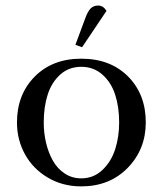

<svg xmlns="http://www.w3.org/2000/svg" viewBox="-20 -663 582 690"><path d="M41 -223.1Q41 -323.2 104.7 -387.7Q168.5 -452.1 272 -452.1Q376.5 -452.1 440.2 -388.2Q503.9 -324.2 503.9 -223.1Q503.9 -126.5 439 -59.8Q374 6.8 272 6.8Q205.1 6.8 151.9 -24.7Q98.6 -56.2 69.8 -108.4Q41 -160.6 41 -223.1ZM137.2 -223.1Q137.2 -185.1 145.5 -149.9Q153.8 -114.7 169.9 -85.9Q186 -57.1 212.4 -39.6Q238.8 -22 272 -22Q316.4 -22 348.1 -52.2Q379.9 -82.5 394 -127Q408.2 -171.4 408.2 -223.1Q408.2 -278.8 393.8 -323Q379.4 -367.2 347.9 -395Q316.4 -422.9 272 -422.9Q227.5 -422.9 196.5 -395Q165.5 -367.2 151.4 -323Q137.2 -278.8 137.2 -223.1ZM251 -502 285.2 -594.2Q294.9 -621.6 305.4 -632.3Q315.9 -643.1 333 -643.1Q350.6 -643.1 362.8 -624L274.9 -493.2Z"/></svg>

Font: Dihjauti S
Style: Bold
Weight: 700
Designer: T. Christopher White
Version: Version 3.0.0